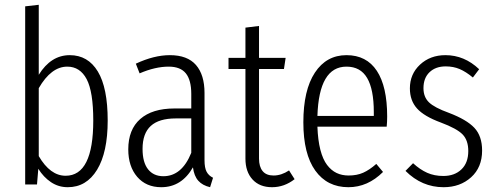

<svg xmlns="http://www.w3.org/2000/svg" viewBox="-20 -762 2050 793"><path d="M268.1 -534.2Q343.3 -534.2 384 -466.8Q424.8 -399.4 424.8 -264.2Q424.8 -132.8 380.9 -60.8Q336.9 11.2 259.8 11.2Q221.7 11.2 190.7 -9.5Q159.7 -30.3 138.2 -64.9L132.8 0H84V-735.8L140.1 -742.2V-453.1Q190.4 -534.2 268.1 -534.2ZM251 -36.1Q365.2 -36.1 365.2 -264.2Q365.2 -383.3 337.9 -435.1Q310.5 -486.8 257.8 -486.8Q191.4 -486.8 140.1 -397.9V-117.2Q187.5 -36.1 251 -36.1Z M824.7 -100.1Q824.7 -68.8 833.3 -52.7Q841.8 -36.6 859.9 -27.8L847.7 11.2Q816.4 3.9 799.1 -15.4Q781.7 -34.7 776.9 -70.8Q730 11.2 646 11.2Q583.5 11.2 546.6 -31.7Q509.8 -74.7 509.8 -145Q509.8 -227.1 559.3 -270.5Q608.9 -314 700.7 -314H770V-374Q770 -431.2 747.6 -459Q725.1 -486.8 676.8 -486.8Q621.1 -486.8 556.6 -459L541 -499Q616.2 -534.2 681.6 -534.2Q753.9 -534.2 789.3 -493.7Q824.7 -453.1 824.7 -377.9ZM654.8 -34.2Q731 -34.2 770 -130.9V-272.9H706.1Q636.7 -272.9 602.8 -241.9Q568.8 -210.9 568.8 -147Q568.8 -91.3 591.6 -62.7Q614.3 -34.2 654.8 -34.2Z M1173.8 -58.1 1196.8 -22Q1154.3 11.2 1103.5 11.2Q1052.2 11.2 1022.9 -20.8Q993.7 -52.7 993.7 -106.9V-477.1H923.8V-522.9H993.7V-647.9L1049.8 -654.8V-522.9H1159.7L1152.8 -477.1H1049.8V-106.9Q1049.8 -73.7 1064.7 -55.4Q1079.6 -37.1 1109.9 -37.1Q1142.1 -37.1 1173.8 -58.1Z M1579.1 -280.8Q1579.1 -258.3 1577.1 -238.8H1291Q1293 -183.1 1303.2 -143.3Q1313.5 -103.5 1330.8 -80.8Q1348.1 -58.1 1370.1 -47.6Q1392.1 -37.1 1419.9 -37.1Q1454.1 -37.1 1480 -48.6Q1505.9 -60.1 1534.2 -85L1562 -51.8Q1499 11.2 1418.9 11.2Q1331.5 11.2 1282.2 -57.4Q1232.9 -126 1232.9 -256.8Q1232.9 -389.6 1280.5 -461.9Q1328.1 -534.2 1411.1 -534.2Q1493.7 -534.2 1536.4 -469.5Q1579.1 -404.8 1579.1 -280.8ZM1523.9 -283.2V-298.8Q1523.9 -393.1 1496.3 -439.9Q1468.8 -486.8 1411.1 -486.8Q1297.4 -486.8 1291 -283.2Z M1819.8 -534.2Q1897.9 -534.2 1959 -476.1L1933.1 -441.9Q1904.3 -465.8 1878.4 -476.8Q1852.5 -487.8 1820.8 -487.8Q1779.3 -487.8 1754.2 -463.9Q1729 -439.9 1729 -397.9Q1729 -361.3 1751.7 -339.4Q1774.4 -317.4 1834 -295.9Q1907.2 -268.1 1939.2 -234.1Q1971.2 -200.2 1971.2 -140.1Q1971.2 -70.8 1925.8 -29.8Q1880.4 11.2 1812 11.2Q1722.2 11.2 1654.8 -56.2L1686 -87.9Q1714.8 -61.5 1744.4 -48.3Q1773.9 -35.2 1811 -35.2Q1857.4 -35.2 1885.7 -62.3Q1914.1 -89.4 1914.1 -138.2Q1914.1 -182.6 1890.6 -206.8Q1867.2 -231 1800.8 -255.9Q1731.9 -281.2 1702.4 -314Q1672.9 -346.7 1672.9 -397Q1672.9 -456.1 1714.8 -495.1Q1756.8 -534.2 1819.8 -534.2Z"/></svg>

Font: Fira Sans Compressed Light
Style: Regular
Weight: 300
Width: 1
Designer: Carrois Corporate & Edenspiekermann AG
Foundry: Carrois Corporate GbR & Edenspiekermann AG
Version: Version 4.203;PS 004.203;hotconv 1.0.88;makeotf.lib2.5.64775